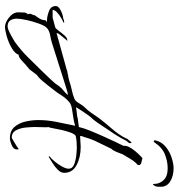

<svg xmlns="http://www.w3.org/2000/svg" viewBox="6 -670 695 746"><g transform="rotate(90 353.0 -297.5)"><path d="M634 -625Q664 -625 685 -612Q706 -599 706 -577Q706 -572 706 -566Q706 -560 704 -554Q703 -552 699 -546.5Q695 -541 695 -551Q695 -570 680.5 -586Q666 -602 634 -602Q608 -602 581 -591.5Q554 -581 534 -551Q532 -547 528.5 -548Q525 -549 526 -555Q532 -579 551 -594.5Q570 -610 593.5 -617.5Q617 -625 634 -625ZM85 30Q69 30 50.5 16Q32 2 29 -14Q28 -20 28.5 -26.5Q29 -33 29 -39V-46Q30 -49 31.5 -53Q33 -57 36 -58V-59Q34 -61 34 -65Q34 -71 37 -76Q40 -81 40 -86Q47 -95 53 -105Q59 -115 59 -127L66 -133H60Q45 -133 24.5 -140.5Q4 -148 4 -167Q4 -175 13 -181.5Q22 -188 33.5 -192Q45 -196 52 -196Q59 -200 69 -200V-199H68V-197Q62 -195 50 -188Q38 -181 28.5 -172Q19 -163 19 -155H48Q49 -155 52 -155.5Q55 -156 56 -157Q64 -159 71.5 -161Q79 -163 86 -165Q92 -167 100.5 -179Q109 -191 119 -202Q129 -213 139 -212V-211Q139 -210 137 -210Q135 -207 128 -199Q121 -191 115 -183Q109 -175 109 -171L108 -170L249 -209Q251 -210 258 -212Q265 -214 266 -212L267 -214Q283 -216 296 -220Q313 -226 330.5 -229.5Q348 -233 365 -240Q373 -243 381.5 -257.5Q390 -272 396 -278Q409 -291 418.5 -304.5Q428 -318 438 -333Q456 -357 480 -384.5Q504 -412 517 -438Q518 -440 518.5 -442Q519 -444 520 -445L534 -462Q537 -459 537 -456Q537 -452 533.5 -448.5Q530 -445 528 -442Q525 -437 522.5 -431.5Q520 -426 517 -421Q510 -409 502.5 -397Q495 -385 487 -374Q477 -359 466.5 -343Q456 -327 445 -313Q443 -310 439.5 -307Q436 -304 434 -301Q432 -299 423 -286Q414 -273 406 -260.5Q398 -248 397 -246L436 -251L437 -252L474 -257Q478 -275 488.5 -301Q499 -327 511 -353.5Q523 -380 531 -397L547 -430Q547 -433 547 -436Q547 -439 548 -442Q550 -451 558.5 -463.5Q567 -476 578 -487.5Q589 -499 595 -504Q601 -502 611 -500Q621 -498 622 -491L621 -485Q611 -478 598.5 -458Q586 -438 580 -427Q578 -423 576.5 -418Q575 -413 573 -409Q572 -405 566.5 -394.5Q561 -384 559 -384Q547 -358 534 -332.5Q521 -307 513 -278Q512 -276 510 -270Q508 -264 509 -262H514Q523 -262 532 -263Q541 -264 551 -264Q592 -264 622 -248Q652 -232 652 -200Q652 -187 640 -175Q628 -163 613 -154Q598 -145 589 -139V-141H588V-143Q596 -149 607.5 -162.5Q619 -176 627.5 -191.5Q636 -207 636 -217Q636 -232 619.5 -238.5Q603 -245 583 -247Q563 -249 553 -249Q544 -249 531 -248Q518 -247 510 -245Q502 -242 496 -226Q490 -210 485.5 -190Q481 -170 478.5 -155Q476 -140 474 -139Q475 -136 475 -128Q475 -118 474.5 -107.5Q474 -97 474 -86Q474 -72 476 -50.5Q478 -29 487 -12.5Q496 4 516 4Q519 2 529 -3.5Q539 -9 548 -15Q557 -21 557 -22H561V-15Q561 -3 544.5 4Q528 11 518 11Q489 11 473.5 -7Q458 -25 452.5 -50.5Q447 -76 447 -99Q447 -136 454.5 -171.5Q462 -207 469 -242H467Q456 -238 438 -235.5Q420 -233 403 -230Q386 -227 378 -220Q362 -207 350.5 -188.5Q339 -170 325 -153Q321 -148 312.5 -137Q304 -126 295 -115.5Q286 -105 281 -101Q279 -99 276 -97Q273 -95 271 -93L250 -65L233 -51Q226 -45 214.5 -34Q203 -23 193 -23Q189 -9 168 3.5Q147 16 122.5 23Q98 30 85 30ZM84 20Q90 20 102 14.5Q114 9 126 2Q138 -5 143 -8Q175 -31 202.5 -58.5Q230 -86 257 -114Q268 -126 279.5 -137.5Q291 -149 301 -161Q306 -166 310 -172.5Q314 -179 318 -183Q324 -191 334.5 -199Q345 -207 349 -215H348Q347 -215 328 -209.5Q309 -204 281.5 -195Q254 -186 225 -177Q196 -168 174.5 -161Q153 -154 146 -152Q133 -148 118 -145.5Q103 -143 92 -135Q82 -128 73 -104Q64 -80 58.5 -54.5Q53 -29 53 -16Q53 0 60 10Q67 20 84 20Z"/></g></svg>

Font: Qwitcher Grypen
Style: Regular
Weight: 400
Designer: Robert E. Leuschke
Foundry: Robert E. Leuschke
Version: Version 1.100; ttfautohint (v1.8.3)